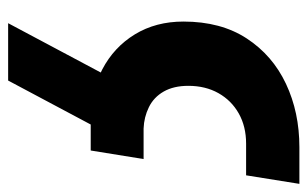

<svg xmlns="http://www.w3.org/2000/svg" viewBox="-162 -391 756 472"><g transform="rotate(90 216.0 -155.0)"><path d="M272 0Q205 0 150.5 -28.5Q96 -57 64.5 -108.5Q33 -160 33 -228Q33 -320 74.5 -383.5Q116 -447 186 -480Q256 -513 342 -513H432L411 -382H333Q291 -382 259 -364Q227 -346 209 -314Q191 -282 191 -240Q191 -204 205 -179.5Q219 -155 243.5 -143Q268 -131 296 -130H371L350 0ZM37 203 160 -28H301L178 203Z"/></g></svg>

Font: MuseoModerno
Style: Bold Italic
Weight: 700
Italic angle: -9°
Designer: Pablo Cosgaya, Héctor Gatti, Marcela Romero, and the Authors of The MuseoModerno Project.
Foundry: Omnibus-Type Team
Version: Version 1.003